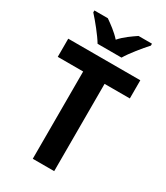

<svg xmlns="http://www.w3.org/2000/svg" viewBox="-226 -1081 976 1126"><g transform="rotate(30 262.5 -518.0)"><path d="M182 -825H344C369 -868 424 -935 458 -972V-985H367C335 -963 294 -936 262 -899C230 -935 189 -964 159 -985H68V-972C102 -935 157 -867 182 -825ZM335 -51V-642H506V-765H18V-642H190V-51Z"/></g></svg>

Font: Noto Sans Tamil UI SemiCondensed
Style: Bold
Weight: 700
Width: 4
Designer: Jelle Bosma - Monotype Design Team
Foundry: Monotype Imaging Inc.
Version: Version 2.004